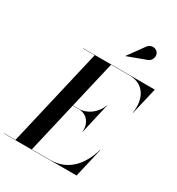

<svg xmlns="http://www.w3.org/2000/svg" viewBox="-273 -1129 1169 1269"><g transform="rotate(30 312.0 -494.5)"><path d="M530 -896C561.5 -905.5 574 -944 558.5 -968.5C545 -990.5 503.5 -1001 478.5 -967L391 -846L392 -845ZM302 -387C359 -387 402.5 -337.5 395 -270.5H397L449.5 -500.5H447.5C425 -433.5 359 -389 302 -389H254L337.5 -748H478C595 -748 638 -652 620.5 -545H622.5L670.5 -750H123V-748H212.5L39 -2H-46V0H506.5L558.5 -225H556.5C520 -98 441 -2 304 -2H164L253.5 -387Z"/></g></svg>

Font: Bodoni* 96pt Medium
Style: Italic
Weight: 500
Italic angle: -13°
Version: Version 2.3